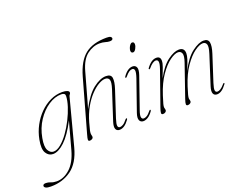

<svg xmlns="http://www.w3.org/2000/svg" viewBox="-220 -1003 1958 1531"><g transform="rotate(-20 759.0 -237.0)"><path d="M255.5 14.5Q223 138 148.8 191.5Q74.5 245 -24.5 245Q-55 245 -67.8 238Q-80.5 231 -80.5 221.5Q-80.5 205 -55.5 205Q-35.5 205 -14.8 213.5Q6 222 33.5 222Q92.5 222 146 174Q199.5 126 226.5 27.5L289 -201Q233 -93 179.2 -42.8Q125.5 7.5 80 7.5Q43 7.5 21.8 -27Q0.5 -61.5 15.5 -139Q27 -199 55.2 -252Q83.5 -305 124.2 -345.8Q165 -386.5 213.8 -409.5Q262.5 -432.5 315 -432.5Q341.5 -432.5 357 -426Q372.5 -419.5 372.5 -408.5Q372.5 -400.5 367 -394.5Q361.5 -388.5 359.5 -381ZM41.5 -142Q28.5 -71.5 45.5 -40.5Q62.5 -9.5 90 -9.5Q119.5 -9.5 152.8 -36.8Q186 -64 217.8 -108Q249.5 -152 275.5 -203.8Q301.5 -255.5 317.5 -305.2Q333.5 -355 334.5 -392.5Q335.5 -418 301.5 -418Q247 -418 192.8 -382.2Q138.5 -346.5 97.2 -284.2Q56 -222 41.5 -142Z M435.5 -130.5Q423 -86.5 419.8 -70.5Q416.5 -54.5 416.5 -44Q416.5 -35 418.8 -28.8Q421 -22.5 421 -15.5Q421 -5 412 1.2Q403 7.5 391.5 7.5Q379 7.5 378.2 -3.2Q377.5 -14 387.5 -48L512 -491.5Q546.5 -614 613 -666.5Q679.5 -719 796.5 -719Q820.5 -719 829.5 -713Q838.5 -707 838.5 -699.5Q838.5 -682.5 812 -682.5Q795.5 -682.5 775.2 -688.8Q755 -695 728.5 -695Q673 -695 622.2 -657Q571.5 -619 546 -527.5L463.5 -233.5Q517.5 -339.5 577 -386Q636.5 -432.5 686 -432.5Q729.5 -432.5 734 -399.8Q738.5 -367 720 -310.5L647 -88Q633 -44.5 636 -28.2Q639 -12 654.5 -12Q665.5 -12 680.5 -20.5Q695.5 -29 716 -54.5Q723 -63 727.5 -59.5Q732 -56 726 -47.5Q686.5 7.5 644.5 7.5Q620.5 7.5 612.5 -12Q604.5 -31.5 617 -71L697 -317.5Q715 -373.5 707 -394Q699 -414.5 673 -414.5Q648.5 -414.5 615.8 -395.5Q583 -376.5 548.5 -340Q514 -303.5 484.2 -250.8Q454.5 -198 435.5 -130.5Z M956 -536Q938.5 -536 938.5 -556.5Q938.5 -566 943.5 -579.2Q948.5 -592.5 956.8 -602.8Q965 -613 974.5 -613Q991.5 -613 991.5 -592.5Q991.5 -576 980.5 -556Q969.5 -536 956 -536ZM847.5 -85Q833.5 -45.5 837 -28.8Q840.5 -12 856.5 -12Q867.5 -12 882.5 -20.5Q897.5 -29 917.5 -54Q923.5 -62 928.5 -59Q932.5 -55.5 927 -47Q907 -18.5 886.2 -5.5Q865.5 7.5 846.5 7.5Q823 7.5 814 -12.5Q805 -32.5 819 -73.5L909 -331.5Q924.5 -376.5 921.8 -395Q919 -413.5 902 -413.5Q889.5 -413.5 875.5 -404.2Q861.5 -395 841 -370.5Q835 -363 830.5 -366Q825.5 -369.5 831.5 -377.5Q870 -432.5 912.5 -432.5Q936 -432.5 945 -412.2Q954 -392 939 -348.5Z M1219 -45.5 1313 -317.5Q1332 -372.5 1323.2 -393.5Q1314.5 -414.5 1291.5 -414.5Q1263.5 -414.5 1221.2 -384Q1179 -353.5 1135.8 -291.2Q1092.5 -229 1061.5 -133.5Q1045.5 -84 1041.5 -67.8Q1037.5 -51.5 1037.5 -43.5Q1037.5 -35 1039.8 -28.8Q1042 -22.5 1042 -14.5Q1042 -5 1033 1.2Q1024 7.5 1012.5 7.5Q999 7.5 998.8 -4.8Q998.5 -17 1010.5 -50.5L1110.5 -335Q1125.5 -378 1122.5 -395.8Q1119.5 -413.5 1103 -413.5Q1090 -413.5 1074.8 -403.5Q1059.5 -393.5 1039.5 -369.5Q1034 -363 1029.5 -366Q1025 -369 1029.5 -375.5Q1070.5 -432.5 1113.5 -432.5Q1148.5 -432.5 1148.5 -396Q1148.5 -374 1137 -343.2Q1125.5 -312.5 1105.5 -260.5Q1155 -353 1209.8 -392.8Q1264.5 -432.5 1305 -432.5Q1351.5 -432.5 1352 -385Q1352 -365 1343 -336.2Q1334 -307.5 1310 -249.5Q1360.5 -348 1417 -390.2Q1473.5 -432.5 1515 -432.5Q1553 -432.5 1559 -401Q1565 -369.5 1546 -310.5L1474 -88Q1460 -44 1463 -28Q1466 -12 1481.5 -12Q1493 -12 1507.8 -20.8Q1522.5 -29.5 1544.5 -55Q1550.5 -61.5 1554 -59Q1558 -56 1553 -49Q1512.5 7.5 1471.5 7.5Q1447.5 7.5 1439.5 -12Q1431.5 -31.5 1444 -71L1523 -317.5Q1540.5 -373 1532.5 -393.8Q1524.5 -414.5 1502 -414.5Q1473.5 -414.5 1431.2 -384Q1389 -353.5 1345.8 -291.5Q1302.5 -229.5 1271.5 -133.5Q1256 -85.5 1251.8 -67.5Q1247.5 -49.5 1247.5 -41.5Q1247.5 -33 1249.8 -27Q1252 -21 1252 -13.5Q1252 -4 1243 2.2Q1234 8.5 1222.5 8.5Q1209.5 8.5 1209 -3.5Q1208.5 -15.5 1219 -45.5Z"/></g></svg>

Font: Fraunces 144pt Soft Thin
Style: Italic
Weight: 100
Italic angle: -16°
Version: Version 1.000;[0bf87f6ff]